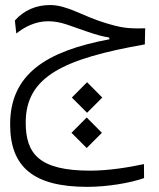

<svg xmlns="http://www.w3.org/2000/svg" viewBox="-20 -433 626 758"><path d="M324.7 304.7C403.8 304.7 496.1 289.1 548.8 270L548.3 214.8C490.2 227.1 412.1 240.7 335.9 240.7C135.7 240.7 81.5 175.3 81.5 50.8C81.5 -131.3 231.9 -201.2 551.8 -257.8L553.2 -321.3C482.9 -319.3 457.5 -323.7 396 -342.3C306.2 -369.1 246.6 -413.1 177.7 -413.1C123.5 -413.1 75.2 -393.1 38.6 -352.1L44.4 -300.8C78.6 -328.1 121.6 -349.1 170.4 -349.1C221.7 -349.1 259.3 -329.6 318.4 -310.1C365.7 -293.9 385.3 -289.1 411.6 -284.7V-277.8C163.1 -231.4 20 -140.6 20 58.1C20 225.6 111.3 304.7 324.7 304.7ZM323.7 12.2 383.8 -47.9 323.7 -108.4 263.7 -47.9ZM322.3 151.4 382.3 91.3 322.3 30.8 262.2 91.3Z"/></svg>

Font: Cascadia Mono Light
Style: Regular
Weight: 300
Monospace: yes
Designer: Aaron Bell
Foundry: Saja Typeworks
Version: Version 2404.023